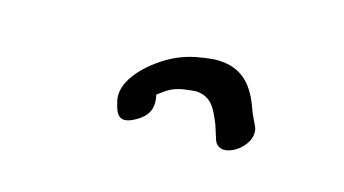

<svg xmlns="http://www.w3.org/2000/svg" viewBox="-27 -123 269 150"><g transform="rotate(10 107.0 -48.0)"><path d="M95.1 -47C106.1 -54.1 109.7 -55 125 -55C138.9 -53.2 141.3 -41.9 144.6 -32L147.3 -20C151.4 -5 179.2 -19.3 175.7 -35L171.7 -46C167.3 -63.6 160.5 -80.7 134.8 -82C124.2 -82 115.5 -81 108.8 -79C92.1 -74.5 64.4 -57.2 65.8 -38C67.1 -28.5 68.2 -19.1 82.1 -25C94.5 -30.2 96.3 -38.1 95.1 -47Z"/></g></svg>

Font: Take Off
Style: Drunk
Weight: 400
Foundry: Cannot Into Space Fonts
Version: Version 0.89